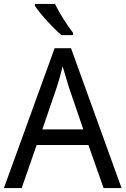

<svg xmlns="http://www.w3.org/2000/svg" viewBox="-20 -964 644 984"><path d="M262 -944H159V-934C182 -897 252 -820 295 -784H354V-796C325 -833 283 -899 262 -944ZM511 0H603L344 -717H260L0 0H91L168 -221H433ZM407 -301H197L271 -517C279 -540 291 -583 301 -624C308 -599 328 -533 333 -517Z"/></svg>

Font: Noto Sans Thai
Style: Regular
Weight: 400
Designer: Monotype Design Team
Foundry: Monotype Imaging Inc.
Version: Version 1.901